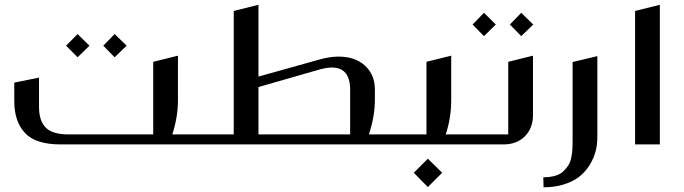

<svg xmlns="http://www.w3.org/2000/svg" viewBox="-20 -607 2873 807"><path d="M306.2 -463.9 356 -415 306.2 -366.2 257.8 -415ZM461.9 -463.9 512.2 -415 461.9 -366.2 414.1 -415ZM704.1 -42H807.1Q816.9 -42 816.9 -32.2V-9.8Q816.9 0 807.1 0H233.9Q130.4 0 85.2 -47.9Q40 -95.7 40 -182.1V-259.8L144 -280.8V-157.2Q144 -100.1 171.9 -71Q199.7 -42 269 -42H624V-347.2L728 -373V-186Q728 -114.7 704.1 -42Z M1610.8 0H806.6Q796.9 0 796.9 -9.8V-32.2Q796.9 -42 806.6 -42H962.4V-561L1066.4 -586.9V-285.2L1319.8 -356Q1364.3 -369.1 1402.8 -369.1Q1473.1 -369.1 1514.4 -330.8Q1555.7 -292.5 1555.7 -231V-186Q1555.7 -120.6 1530.8 -42H1610.8Q1620.6 -42 1620.6 -32.2V-9.8Q1620.6 0 1610.8 0ZM1066.4 -42H1451.7V-230Q1451.7 -323.2 1374.5 -323.2Q1348.6 -323.2 1309.6 -311L1066.4 -241.2Z M1853.5 -42H1955.6Q1965.3 -42 1965.3 -32.2V-9.8Q1965.3 0 1955.6 0H1611.3Q1601.6 0 1601.6 -9.8V-32.2Q1601.6 -42 1611.3 -42H1772.5V-347.2L1876.5 -373V-186Q1876.5 -111.8 1853.5 -42ZM1778.3 60.1 1838.4 119.1 1778.3 179.2 1719.2 119.1Z M2014.2 -553.2 2064 -503.9 2014.2 -455.1 1966.3 -503.9ZM2170.9 -553.2 2221.2 -503.9 2170.9 -455.1 2123 -503.9ZM2220.2 -373V-124Q2220.2 -68.4 2186.3 -34.2Q2152.3 0 2096.2 0H1956.1Q1945.3 0 1945.3 -9.8V-32.2Q1945.3 -42 1956.1 -42H2116.2V-347.2Z M2386.7 -346.2 2490.7 -371.1V-29.8Q2490.7 1 2483.2 29.8Q2475.6 58.6 2458.5 86.4Q2441.4 114.3 2415.8 134.8Q2390.1 155.3 2351.3 167.7Q2312.5 180.2 2264.6 180.2L2263.7 138.2Q2292 138.2 2313.5 131.8Q2335 125.5 2347.9 113Q2360.8 100.6 2369.1 87.4Q2377.4 74.2 2381.1 55.4Q2384.8 36.6 2385.7 23.2Q2386.7 9.8 2386.7 -8.8Z M2649.4 -561 2753.4 -586.9V0H2649.4Z"/></svg>

Font: Wesal
Style: Regular
Weight: 400
Designer: Ahmed zaza
Foundry: Ahmed zaza
Version: Version 2.01